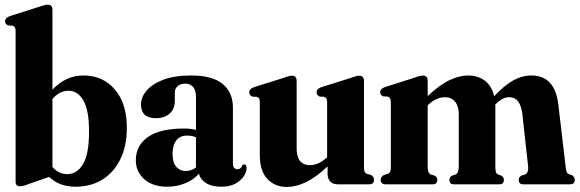

<svg xmlns="http://www.w3.org/2000/svg" viewBox="-20 -768 2416 800"><path d="M198.5 -727V-394.5Q226 -423.5 257.8 -438.5Q289.5 -453.5 328 -453.5Q408.5 -453.5 458.5 -395.2Q508.5 -337 508.5 -235.5Q508.5 -159 481.2 -104Q454 -49 406 -19.5Q358 10 295.5 10Q226.5 10 185 -31L101.5 -2Q88.5 3.5 78.8 5.8Q69 8 63 8Q45 8 45 -10.5V-638.5Q45 -649.5 42.2 -654Q39.5 -658.5 33 -661L14 -662Q1 -668 1 -679.5Q1 -693 20 -700.5L144 -740Q157.5 -745 165 -746.8Q172.5 -748.5 179 -748.5Q198.5 -748.5 198.5 -727ZM266 -390Q228 -390 198.5 -355.5V-72.5Q223.5 -42.5 261 -42.5Q300 -42.5 325.5 -83.5Q351 -124.5 351 -220Q351 -309.5 327.2 -349.8Q303.5 -390 266 -390Z M546 -100.5Q546 -161.5 596.2 -197Q646.5 -232.5 747 -232.5Q775 -232.5 796.5 -226.5V-365.5Q796.5 -391 784.8 -405.2Q773 -419.5 752.5 -419.5Q731.5 -419.5 720 -409Q708.5 -398.5 708.5 -382.5V-347.5Q708.5 -315 687.2 -295.2Q666 -275.5 629.5 -275.5Q567.5 -275.5 567.5 -333.5Q567.5 -363 590.8 -390.5Q614 -418 660.5 -435.8Q707 -453.5 776.5 -453.5Q865 -453.5 907.8 -418.2Q950.5 -383 950.5 -319V-87.5Q950.5 -63 969.5 -63Q984.5 -63 989.5 -79Q992 -83 997 -83Q1007.5 -83 1007.5 -68Q1007.5 -52 996 -34Q984.5 -16 961.2 -3Q938 10 902 10Q862.5 10 838.5 -5.2Q814.5 -20.5 809 -44.5Q786.5 -18.5 751.2 -4.2Q716 10 676 10Q617 10 581.5 -21Q546 -52 546 -100.5ZM699 -126.5Q699 -91 714.2 -73.2Q729.5 -55.5 754.5 -55.5Q777 -55.5 796.5 -70.5V-196.5Q779.5 -203 758.5 -203Q730.5 -203 714.8 -183.2Q699 -163.5 699 -126.5Z M1062.5 -122V-342.5Q1062.5 -353 1059.8 -357.5Q1057 -362 1050.5 -364.5L1031.5 -365.5Q1018.5 -371.5 1018.5 -383.5Q1018.5 -397 1037.5 -404.5L1161.5 -443.5Q1175.5 -448.5 1182.8 -450.5Q1190 -452.5 1196.5 -452.5Q1216 -452.5 1216 -430.5V-150Q1216 -80 1271.5 -80Q1307 -80 1341 -111L1343 -112.5V-342.5Q1343 -353 1340.2 -357.5Q1337.5 -362 1331 -364.5L1312 -365.5Q1299 -371.5 1299 -383.5Q1299 -397 1318 -404.5L1442 -443.5Q1455.5 -448.5 1463 -450.5Q1470.5 -452.5 1477 -452.5Q1496.5 -452.5 1496.5 -430.5V-73.5Q1496.5 -59 1499.5 -52.5Q1502.5 -46 1509.5 -43.5L1526 -39Q1538.5 -31 1538.5 -19Q1538.5 0 1518.5 0H1388Q1367 0 1356 -11.8Q1345 -23.5 1345 -42.5V-74.5Q1295 -28 1253.8 -8.5Q1212.5 11 1176 11Q1125 11 1093.8 -22.5Q1062.5 -56 1062.5 -122Z M1762 -431V-367.5Q1811.5 -414.5 1853 -434Q1894.5 -453.5 1930.5 -453.5Q1971.5 -453.5 2000.2 -431.8Q2029 -410 2039 -367Q2081.5 -412.5 2118.5 -433Q2155.5 -453.5 2194 -453.5Q2292.5 -453.5 2306.5 -331.5L2337 -72Q2338.5 -57.5 2341.2 -51.2Q2344 -45 2350.5 -42.5L2362.5 -38.5Q2375 -30 2375 -19Q2375 0 2355 0H2160Q2141.5 0 2141.5 -19Q2141.5 -30 2152 -36L2166.5 -40.5Q2183.5 -47.5 2180.5 -74.5L2156.5 -292.5Q2152.5 -326.5 2139.2 -344.8Q2126 -363 2101 -363Q2074 -363 2045.5 -334L2043.5 -332Q2044 -326.5 2044 -320.5V-71Q2044 -56.5 2046.8 -50Q2049.5 -43.5 2056 -40.5L2069 -36.5Q2079.5 -29.5 2079.5 -19Q2079.5 0 2060 0H1871Q1852.5 0 1852.5 -19Q1852.5 -30 1863 -36L1877.5 -40.5Q1891.5 -46 1891.5 -75.5V-292.5Q1891.5 -326 1876 -344.5Q1860.5 -363 1835 -363Q1798 -363 1765 -332L1762 -329V-73Q1762 -46.5 1775 -41L1791.5 -36Q1802 -30 1802 -19Q1802 0 1783 0H1587Q1566 0 1566 -19Q1566 -30.5 1579.5 -39L1595.5 -43.5Q1602.5 -46 1605.5 -52.2Q1608.5 -58.5 1608.5 -72V-342.5Q1608.5 -361 1596.5 -365.5L1576.5 -366.5Q1564 -372.5 1564 -384Q1564 -397.5 1583.5 -405L1707.5 -444.5Q1720.5 -449.5 1728.2 -451.2Q1736 -453 1742.5 -453Q1762 -453 1762 -431Z"/></svg>

Font: Fraunces 144pt S050
Style: Bold
Weight: 700
Version: Version 1.000; ttfautohint (v1.8.3)